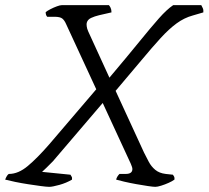

<svg xmlns="http://www.w3.org/2000/svg" viewBox="-45 -724 808 744"><path d="M146 0Q136 0 113.5 -3Q91 -6 65 -10Q39 -14 14.5 -19Q-10 -24 -25 -28Q-22 -36 -18 -42.5Q-14 -49 -10 -50Q26 -50 63 -81Q100 -112 146 -165L328 -378L211 -631Q205 -645 196.5 -652Q188 -659 166 -659H138Q132 -665 132 -677Q138 -682 150.5 -688.5Q163 -695 175.5 -699.5Q188 -704 194 -704H377Q380 -701 383.5 -694Q387 -687 387 -676L339 -665Q322 -661 308 -654.5Q294 -648 291 -635Q290 -631 291 -622Q292 -613 297 -602L379 -423Q449 -506 494.5 -562Q540 -618 570.5 -652.5Q601 -687 626 -704H735Q737 -700 740.5 -693Q744 -686 743 -676L702 -664Q669 -655 639.5 -633.5Q610 -612 577.5 -576.5Q545 -541 503 -490.5Q461 -440 403 -372L513 -133Q522 -115 531.5 -97Q541 -79 556.5 -66Q572 -53 597 -50L625 -47Q627 -44 629.5 -40Q632 -36 631 -28Q623 -22 608.5 -15.5Q594 -9 579.5 -4.5Q565 0 557 0Q549 0 528.5 -3Q508 -6 483 -10.5Q458 -15 436.5 -20Q415 -25 405 -28Q408 -40 418 -50H442Q468 -50 468 -69Q468 -73 466 -78.5Q464 -84 462 -89L353 -325L160 -99Q147 -86 135.5 -74.5Q124 -63 118 -58L228 -47Q230 -43 232.5 -39.5Q235 -36 234 -28Q212 -15 185 -7.5Q158 0 146 0Z"/></svg>

Font: Texturina Thin
Style: Italic
Weight: 100
Italic angle: -11°
Designer: Guillermo Torres Carreño
Foundry: Omnibus-Type
Version: Version 1.002; ttfautohint (v1.8.3)